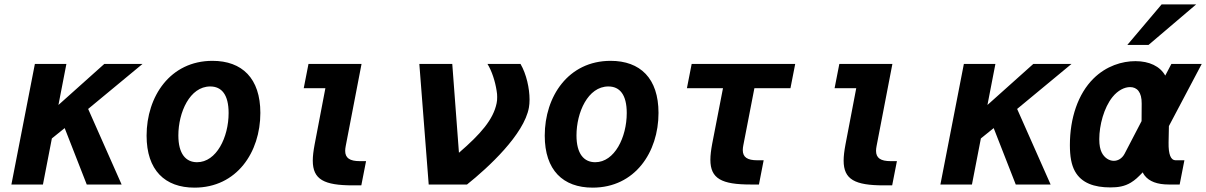

<svg xmlns="http://www.w3.org/2000/svg" viewBox="-20 -837 5472 871"><path d="M31.7 0H174.8L215.3 -209L273.4 -255.9L373.5 0H531.7L379.9 -342.8L626.5 -546.9H453.1L245.1 -360.8L281.2 -546.9H138.2Z M862.3 14.2C1054.2 14.2 1161.1 -146.5 1161.1 -324.7C1161.1 -481.9 1078.1 -561 943.8 -561C752 -561 645 -399.4 645 -221.7C645 -64.9 728 14.2 862.3 14.2ZM874 -101.1C822.8 -101.1 789.1 -139.2 789.1 -222.7C789.1 -326.7 840.8 -444.8 933.6 -444.8C985.4 -444.8 1017.1 -407.7 1017.1 -324.2C1017.1 -214.4 961.9 -101.1 874 -101.1Z M1581.1 3.9H1619.1L1640.6 -106H1612.3C1566.9 -106 1545.9 -120.1 1545.9 -152.8C1545.9 -159.7 1546.9 -166.5 1548.3 -174.3L1620.1 -546.9H1379.4L1357.9 -437H1456.1L1407.2 -181.2C1401.9 -152.8 1398.9 -128.9 1398.9 -108.4C1398.9 -22.5 1450.2 3.9 1581.1 3.9Z M1924.8 0H2098.6C2195.3 -77.1 2357.9 -227.5 2379.4 -349.1C2381.3 -359.9 2382.3 -372.1 2382.3 -385.3C2382.3 -435.5 2368.2 -501 2341.3 -546.9H2191.4C2211.4 -515.1 2226.6 -466.8 2232.9 -425.3C2234.9 -413.6 2235.4 -407.2 2235.4 -397C2235.4 -386.2 2234.9 -377.4 2232.9 -368.7C2217.8 -294.9 2161.1 -229.5 2062 -144L2031.7 -546.9H1882.3Z M2668.5 14.2C2860.4 14.2 2967.3 -146.5 2967.3 -324.7C2967.3 -481.9 2884.3 -561 2750 -561C2558.1 -561 2451.2 -399.4 2451.2 -221.7C2451.2 -64.9 2534.2 14.2 2668.5 14.2ZM2680.2 -101.1C2628.9 -101.1 2595.2 -139.2 2595.2 -222.7C2595.2 -326.7 2647 -444.8 2739.7 -444.8C2791.5 -444.8 2823.2 -407.7 2823.2 -324.2C2823.2 -214.4 2768.1 -101.1 2680.2 -101.1Z M3384.8 0H3422.9L3444.3 -109.9H3416C3370.6 -109.9 3349.6 -123.5 3349.6 -156.2C3349.6 -163.6 3350.6 -170.4 3352.1 -178.2L3402.3 -437H3565.9L3587.4 -546.9H3117.7L3096.2 -437H3259.8L3210.9 -185.1C3205.6 -156.7 3202.6 -132.8 3202.6 -112.3C3202.6 -26.4 3253.9 0 3384.8 0Z M3989.3 3.9H4027.3L4048.8 -106H4020.5C3975.1 -106 3954.1 -120.1 3954.1 -152.8C3954.1 -159.7 3955.1 -166.5 3956.5 -174.3L4028.3 -546.9H3787.6L3766.1 -437H3864.3L3815.4 -181.2C3810.1 -152.8 3807.1 -128.9 3807.1 -108.4C3807.1 -22.5 3858.4 3.9 3989.3 3.9Z M4246.1 0H4389.2L4429.7 -209L4487.8 -255.9L4587.9 0H4746.1L4594.2 -342.8L4840.8 -546.9H4667.5L4459.5 -360.8L4495.6 -546.9H4352.5Z M5094.2 -633.3H5190.4L5406.2 -816.9H5249.5ZM5281.7 0H5331.5L5353 -109.9H5313C5291 -109.9 5280.3 -136.7 5281.2 -190.4L5282.7 -265.1L5431.6 -546.9H5293.9L5266.1 -494.1C5242.2 -536.6 5193.4 -559.6 5130.9 -559.6C5070.3 -559.6 4998.5 -538.1 4940.4 -480.5C4870.1 -411.1 4833.5 -300.3 4833.5 -179.2C4833.5 -127 4840.3 -89.4 4856.4 -60.1C4886.2 -6.3 4944.3 13.2 5017.1 13.2C5051.8 13.2 5081.5 8.8 5110.4 -8.8C5130.9 -21.5 5141.1 -31.7 5164.1 -55.2C5165 -51.8 5168 -47.4 5172.4 -41C5193.4 -13.7 5230 0 5281.7 0ZM5081.5 -139.2C5070.3 -118.2 5051.8 -107.4 5032.7 -107.4C5012.2 -107.4 4989.7 -120.6 4977.5 -146C4971.2 -159.2 4966.8 -176.8 4966.8 -205.6C4966.8 -268.6 4987.8 -348.6 5026.9 -397C5051.3 -427.2 5081.1 -441.9 5106.4 -441.9C5138.2 -441.9 5159.7 -419.4 5159.2 -367.2L5158.7 -287.6Z"/></svg>

Font: Hack
Style: Bold Oblique
Weight: 700
Italic angle: -12°
Monospace: yes
Designer: Christopher Simpkins
Foundry: Christopher Simpkins
Version: Version 2.010